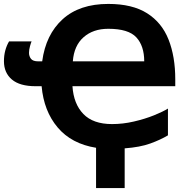

<svg xmlns="http://www.w3.org/2000/svg" viewBox="-20 -745 988 973"><path d="M528.8 -725.1Q650.9 -725.1 725.6 -677.7Q800.3 -630.4 834.2 -544.4Q868.2 -458.5 868.2 -342.8V-308.1H347.2Q353 -218.3 402.6 -167.2Q452.1 -116.2 547.9 -116.2Q603 -116.2 658.7 -129.2Q714.4 -142.1 760.3 -160.6Q806.2 -179.2 831.1 -194.8V-59.1Q793.5 -36.6 741.7 -17.8Q689.9 1 611.8 6.8V208H466.8V3.9Q342.3 -16.1 272.2 -99.1Q202.1 -182.1 190.9 -308.1H160.2Q80.6 -308.1 40.3 -342Q0 -376 0 -435.1Q0 -463.9 6.8 -489.3Q13.7 -514.6 25.9 -535.2H140.1Q137.2 -529.8 132.1 -511.2Q127 -492.7 127 -477.1Q127 -460 137 -447Q147 -434.1 173.8 -434.1H193.8Q211.9 -569.8 297.4 -647.5Q382.8 -725.1 528.8 -725.1ZM528.8 -599.1Q452.1 -599.1 403.6 -556.4Q355 -513.7 349.1 -434.1H710.9Q710.9 -512.2 670.9 -555.7Q630.9 -599.1 528.8 -599.1Z"/></svg>

Font: Open Sans
Style: Bold
Weight: 700
Designer: Monotype Design Team
Foundry: Monotype Imaging Inc.
Version: Version 3.000; ttfautohint (v1.8.4)